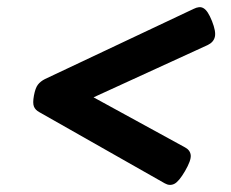

<svg xmlns="http://www.w3.org/2000/svg" viewBox="-20 -550 640 533"><path d="M494.1 -140.6Q508.3 -132.8 509.5 -118.7Q510.7 -104.5 493.7 -75.2Q476.6 -45.9 463.9 -39.6Q451.2 -33.2 437.5 -41L88.9 -238.8Q78.1 -244.6 74.2 -254.2Q70.3 -263.7 74.2 -284.7Q78.1 -305.7 85.2 -314.9Q92.3 -324.2 105 -330.6L517.6 -525.4Q525.4 -529.3 532.2 -530Q539.1 -530.8 545.2 -527.1Q551.3 -523.4 556.9 -514.9Q562.5 -506.3 568.4 -491.7Q580.1 -462.4 576.4 -447.5Q572.8 -432.6 556.2 -424.8L239.7 -279.8Z"/></svg>

Font: Courier Prime
Style: Bold Italic
Weight: 700
Monospace: yes
Designer: Alan Dague-Greene
Foundry: Quote-Unquote Apps
Version: Version 1.202